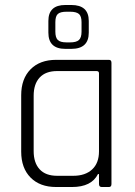

<svg xmlns="http://www.w3.org/2000/svg" viewBox="-20 -750 542 770"><path d="M377 -143V-456Q377 -465 367 -465H209Q163 -465 139 -439Q115 -413 115 -366V-144Q115 -97 139 -71Q163 -45 209 -45H274Q322 -45 349.5 -70.5Q377 -96 377 -143ZM269 0H205Q140 0 102.5 -38Q65 -76 65 -142V-368Q65 -434 102.5 -472Q140 -510 205 -510H417Q427 -510 427 -498V-12Q427 0 417 0H388Q377 0 377 -12V-52H373Q347 0 269 0ZM202 -661V-623Q202 -599 212 -589.5Q222 -580 247 -580H261Q286 -580 296.5 -589.5Q307 -599 307 -623V-661Q307 -685 296.5 -694Q286 -703 261 -703H247Q222 -703 212 -694Q202 -685 202 -661ZM174 -619V-666Q174 -730 242 -730H266Q336 -730 336 -666V-619Q336 -554 266 -554H242Q174 -554 174 -619Z"/></svg>

Font: Rajdhani
Style: Regular
Weight: 400
Designer: Satya Rajpurohit, Jyotish Sonowal
Foundry: Indian Type Foundry
Version: Version 1.201;PS 1.0;hotconv 1.0.78;makeotf.lib2.5.61930; tt